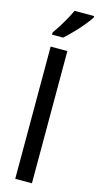

<svg xmlns="http://www.w3.org/2000/svg" viewBox="-148 -1026 547 1066"><g transform="rotate(15 125.5 -493.0)"><path d="M158 0H62V-760H158ZM251 -977Q238 -957 214.5 -928.5Q191 -900 164 -872.5Q137 -845 116 -826H52V-838Q80 -878 101.5 -915Q123 -952 139 -986H251Z"/></g></svg>

Font: Noto Sans ExtraCondensed Medium
Style: Regular
Weight: 500
Width: 2
Designer: Monotype Design Team
Foundry: Monotype Imaging Inc.
Version: Version 2.013; ttfautohint (v1.8.4.7-5d5b)